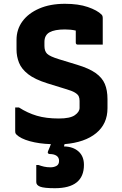

<svg xmlns="http://www.w3.org/2000/svg" viewBox="-20 -740 640 1011"><path d="M422 128Q422 251 269 251Q212 251 191.5 243Q171 235 171 219V129H183Q197 134 212 137.5Q227 141 246 141Q264 141 277.5 133.5Q291 126 291 107Q291 89 277.5 80Q264 71 241 71Q236 71 233 67Q230 63 233 56Q237 46 241 37Q245 28 248 19Q186 17 137 3.5Q88 -10 66 -32Q63 -35 61.5 -38.5Q60 -42 60 -52V-174H80Q125 -145 174 -130.5Q223 -116 290 -116Q349 -116 374 -133.5Q399 -151 399 -172V-209Q399 -223 394.5 -233Q390 -243 374.5 -252.5Q359 -262 324 -272L230 -301Q163 -322 128 -349.5Q93 -377 80 -410Q67 -443 67 -479V-530Q67 -585 98 -627.5Q129 -670 186.5 -695Q244 -720 322 -720Q393 -720 442.5 -703Q492 -686 515 -663Q521 -657 521 -645V-505H390Q379 -505 379 -516V-579Q353 -585 322 -585Q268 -585 241 -570Q214 -555 214 -519V-498Q214 -471 228 -457Q242 -443 291 -428L386 -399Q449 -380 483.5 -355.5Q518 -331 532 -298Q546 -265 546 -218V-170Q546 -88 486.5 -39Q427 10 320 19L319 22L317 31Q365 32 393.5 57.5Q422 83 422 128Z"/></svg>

Font: Recursive Sn Lnr St XBd
Style: Regular
Weight: 800
Version: Version 1.079;hotconv 1.0.112;makeotfexe 2.5.65598; ttfautoh